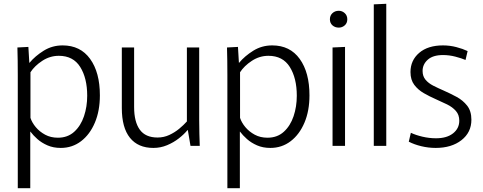

<svg xmlns="http://www.w3.org/2000/svg" viewBox="-20 -771 2556 1015"><path d="M74 -374Q74 -413 73.5 -450Q73 -487 72 -520L130 -523L135 -439H136Q166 -475 211 -503Q256 -531 311 -531Q405 -531 456.5 -459.5Q508 -388 508 -267Q508 -185 481.5 -122.5Q455 -60 408.5 -24.5Q362 11 301 11Q262 11 231 -2.5Q200 -16 177.5 -36Q155 -56 141 -75H140V224H74ZM286 -43Q338 -43 372.5 -74.5Q407 -106 424 -156.5Q441 -207 441 -265Q441 -358 404 -417Q367 -476 291 -476Q244 -476 203.5 -449.5Q163 -423 141 -389V-148Q149 -123 169 -99Q189 -75 218.5 -59Q248 -43 286 -43Z M791 11Q710 11 667 -42.5Q624 -96 624 -200V-520H689V-205Q689 -127 719 -85.5Q749 -44 813 -44Q846 -44 875 -57.5Q904 -71 927.5 -90.5Q951 -110 968 -129V-520H1033V-136Q1033 -96 1034 -63.5Q1035 -31 1036 0H987L973 -83H971Q953 -61 925.5 -39.5Q898 -18 863.5 -3.5Q829 11 791 11Z M1182 -374Q1182 -413 1181.5 -450Q1181 -487 1180 -520L1238 -523L1243 -439H1244Q1274 -475 1319 -503Q1364 -531 1419 -531Q1513 -531 1564.5 -459.5Q1616 -388 1616 -267Q1616 -185 1589.5 -122.5Q1563 -60 1516.5 -24.5Q1470 11 1409 11Q1370 11 1339 -2.5Q1308 -16 1285.5 -36Q1263 -56 1249 -75H1248V224H1182ZM1394 -43Q1446 -43 1480.5 -74.5Q1515 -106 1532 -156.5Q1549 -207 1549 -265Q1549 -358 1512 -417Q1475 -476 1399 -476Q1352 -476 1311.5 -449.5Q1271 -423 1249 -389V-148Q1257 -123 1277 -99Q1297 -75 1326.5 -59Q1356 -43 1394 -43Z M1771 -625Q1751 -625 1737.5 -637Q1724 -649 1724 -669Q1724 -689 1737.5 -701.5Q1751 -714 1771 -714Q1789 -714 1802.5 -701.5Q1816 -689 1816 -669Q1816 -649 1802.5 -637Q1789 -625 1771 -625ZM1738 -520 1804 -523V0H1738Z M1956 -748 2022 -751V0H1956Z M2283 11Q2245 11 2207.5 2Q2170 -7 2141 -22L2152 -69Q2177 -57 2213 -48.5Q2249 -40 2285 -40Q2342 -40 2375 -66Q2408 -92 2408 -133Q2408 -164 2390 -184.5Q2372 -205 2343.5 -219Q2315 -233 2283 -247Q2251 -261 2220.5 -278.5Q2190 -296 2170 -322.5Q2150 -349 2150 -390Q2150 -452 2196 -491.5Q2242 -531 2322 -531Q2358 -531 2392.5 -522Q2427 -513 2452 -501L2441 -454Q2420 -463 2387.5 -471.5Q2355 -480 2322 -480Q2269 -480 2241.5 -455.5Q2214 -431 2214 -396Q2214 -368 2229.5 -349.5Q2245 -331 2270.5 -318Q2296 -305 2326 -292Q2360 -277 2393.5 -259Q2427 -241 2449.5 -212.5Q2472 -184 2472 -138Q2472 -71 2419.5 -30Q2367 11 2283 11Z"/></svg>

Font: Murecho Light
Style: Regular
Weight: 300
Designer: Neil Summerour
Foundry: Positype
Version: Version 1.010; ttfautohint (v1.8.3)